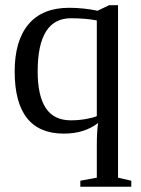

<svg xmlns="http://www.w3.org/2000/svg" viewBox="-20 -501 540 734"><path d="M397 -481H431.2V178.2L481.9 189.9V212.9H287.1V189.9L350.1 178.2V50.8Q350.1 3.4 355 -30.8Q302.7 9.8 224.1 9.8Q36.1 9.8 36.1 -228Q36.1 -345.7 89.1 -408.4Q142.1 -471.2 244.1 -471.2Q298.8 -471.2 353 -460ZM124 -228Q124 -134.8 155 -87.9Q186 -41 251 -41Q279.8 -41 307.9 -45.9Q335.9 -50.8 350.1 -57.1V-422.9Q306.6 -431.2 251 -431.2Q124 -431.2 124 -228Z"/></svg>

Font: Liberation Serif
Style: Regular
Weight: 400
Designer: Steve Matteson
Foundry: Ascender Corporation
Version: Version 2.1.5